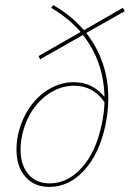

<svg xmlns="http://www.w3.org/2000/svg" viewBox="-20 -734 512 757"><path d="M320 -604Q407 -493 407 -346Q407 -297 396 -242Q372 -128 312 -62.5Q252 3 175 3Q115 3 80 -37Q45 -77 45 -144Q45 -172 51 -202Q64 -262 96.5 -309.5Q129 -357 175 -383.5Q221 -410 271 -410Q344 -410 392 -352Q389 -492 307 -596L138 -500L132 -513L298 -608Q251 -662 182 -703L190 -714Q261 -673 311 -615L464 -703L472 -690ZM381 -244Q391 -290 392 -331Q348 -396 272 -396Q225 -396 182.5 -371Q140 -346 109.5 -301.5Q79 -257 67 -199Q61 -171 61 -144Q61 -84 91.5 -47.5Q122 -11 176 -11Q247 -11 303 -73.5Q359 -136 381 -244Z"/></svg>

Font: Ysabeau Thin
Style: Italic
Weight: 200
Italic angle: -12°
Designer: Christian Thalmann (Catharsis Fonts)
Version: Version 0.003